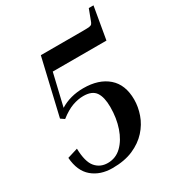

<svg xmlns="http://www.w3.org/2000/svg" viewBox="-186 -874 899 991"><g transform="rotate(-30 263.0 -378.5)"><path d="M84 -347 162 -680H417Q441 -680 451.5 -681.5Q462 -683 466.5 -688.5Q471 -694 475 -706L498 -767H526L493 -576H173L128 -386Q188 -423 266 -423Q358 -423 411.5 -376.5Q465 -330 465 -241Q465 -198 449.5 -153.5Q434 -109 400.5 -72Q367 -35 315.5 -12.5Q264 10 192 10Q120 10 73 -29.5Q26 -69 20 -150L82 -169Q84 -90 111.5 -57.5Q139 -25 184 -25Q232 -25 266.5 -58.5Q301 -92 320 -147.5Q339 -203 339 -269Q339 -328 318.5 -358Q298 -388 246 -388Q215 -388 181 -376Q147 -364 106 -332Z"/></g></svg>

Font: Inria Serif
Style: Bold Italic
Weight: 700
Italic angle: -10°
Designer: Black Foundry Team
Foundry: Black Foundry
Version: Version 1.000; ttfautohint (v1.8.3)